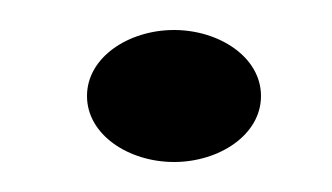

<svg xmlns="http://www.w3.org/2000/svg" viewBox="-20 -415 221 128"><path d="M38 -351C38 -325 66 -307 96 -307C126 -307 154 -325 154 -351C154 -377 126 -395 96 -395C66 -395 38 -377 38 -351Z"/></svg>

Font: Charger Sport
Style: DfBdExt
Weight: 400
Designer: Jasper
Foundry: Cannot Into Space Fonts
Version: Version 1.1